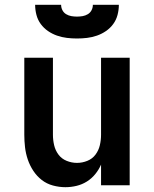

<svg xmlns="http://www.w3.org/2000/svg" viewBox="-20 -770 640 798"><path d="M252 8Q226 8 200 1Q174 -6 153.5 -22Q133 -38 118.5 -60Q104 -82 95.5 -107Q87 -132 84 -158Q81 -184 81 -210V-530H200V-210Q200 -188 205 -166.5Q210 -145 223 -127.5Q236 -110 257 -101.5Q278 -93 300 -93Q322 -93 343 -101.5Q364 -110 377 -127.5Q390 -145 395 -166.5Q400 -188 400 -210V-530H519V0H400V-86Q391 -65 376 -46.5Q361 -28 341 -15.5Q321 -3 298 2.5Q275 8 252 8ZM300 -610Q279 -610 258 -612.5Q237 -615 217 -622Q197 -629 179.5 -641Q162 -653 149.5 -670Q137 -687 131.5 -708Q126 -729 126 -750H234Q234 -738 239.5 -727.5Q245 -717 255 -711Q265 -705 276.5 -703Q288 -701 300 -701Q312 -701 323.5 -703Q335 -705 345 -711Q355 -717 360.5 -727.5Q366 -738 366 -750H474Q474 -729 468.5 -708Q463 -687 450.5 -670Q438 -653 420.5 -641Q403 -629 383 -622Q363 -615 342 -612.5Q321 -610 300 -610Z"/></svg>

Font: Iosevka Curly Extended
Style: Bold
Weight: 700
Width: 7
Monospace: yes
Designer: Belleve Invis
Foundry: Belleve Invis
Version: Version 11.1.0; ttfautohint (v1.8.3)